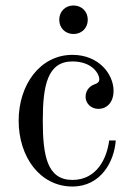

<svg xmlns="http://www.w3.org/2000/svg" viewBox="-20 -668 476 700"><path d="M196 -596C196 -566 218 -544 248 -544C278 -544 300 -566 300 -596C300 -626 278 -648 248 -648C218 -648 196 -626 196 -596ZM48 -228C48 -96 126 12 244 12C349 12 397 -81 402 -156H378C370 -91 333 -12 244 -12C152 -12 136 -100 136 -228C136 -356 153 -444 244 -444C316 -444 342 -399 342 -379C342 -371 338 -365 326 -361C310 -356 292 -341 292 -315C292 -291 312 -271 339 -271C368 -271 394 -293 394 -337C394 -397 341 -468 244 -468C127 -468 48 -360 48 -228Z"/></svg>

Font: Old Standard
Style: Regular
Weight: 400
Designer: Alexey Kryukov <alexios@thessalonica.org.ru>
Version: Version 2.0